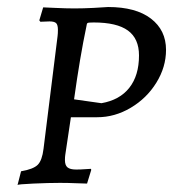

<svg xmlns="http://www.w3.org/2000/svg" viewBox="-20 -521 501 547"><path d="M192 -497Q217 -497 246.5 -498.5Q276 -500 288 -501Q367 -501 410 -468Q453 -435 453 -379Q453 -330 425.5 -285.5Q398 -241 352.5 -214Q307 -187 257 -187H182L166 -80Q165 -74 165 -65Q165 -50 172.5 -44Q180 -38 197 -38Q210 -38 222.5 -39Q235 -40 239 -40L240 -37L228 2Q219 2 196.5 1Q174 0 151 0Q119 0 75 2Q31 4 30 6L40 -33Q75 -39 87.5 -51.5Q100 -64 104 -97L144 -418Q145 -425 145 -436Q145 -450 140 -455Q135 -460 121 -460L95 -459L92 -463L103 -500Q106 -500 137 -498.5Q168 -497 192 -497ZM376 -363Q376 -411 344.5 -434Q313 -457 247 -457Q232 -457 229.5 -455.5Q227 -454 226 -445Q208 -360 191 -238L269 -227Q321 -236 348.5 -271Q376 -306 376 -363Z"/></svg>

Font: Alegreya SC
Style: Italic
Weight: 400
Italic angle: -7°
Designer: Juan Pablo del Peral
Foundry: Huerta Tipografica
Version: Version 2.007; ttfautohint (v1.6)